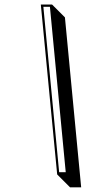

<svg xmlns="http://www.w3.org/2000/svg" viewBox="-20 -718 388 843"><path d="M208.5 -698.2 265.1 -641.6 336.4 104.5H287.6L231 47.9L159.2 -698.2ZM199.2 -688H170.4L239.7 38.1H268.6Z"/></svg>

Font: Linux Biolinum Shadow O
Style: Italic
Weight: 400
Italic angle: -12°
Designer: Philipp H. Poll
Foundry: Philipp H. Poll
Version: Version 0.6.2